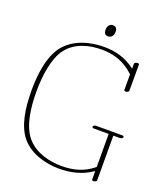

<svg xmlns="http://www.w3.org/2000/svg" viewBox="-146 -903 882 1014"><g transform="rotate(20 294.5 -396.0)"><path d="M284.7 -766.6C284.7 -754.4 287.1 -736.3 308.1 -736.3C327.1 -736.3 334 -750.5 335.9 -756.3C337.4 -760.7 338.4 -766.1 338.4 -771C338.4 -783.2 335.4 -800.8 314.5 -800.8C295.4 -800.8 289.1 -786.6 287.1 -780.8C285.6 -776.4 284.7 -771.5 284.7 -766.6ZM567.9 -264.6C567.9 -268.6 564 -271 558.1 -271H411.6C404.8 -271 397.5 -267.1 395.5 -262.2C393.6 -257.3 397.9 -253.4 404.8 -253.4H488.3L488.8 -67.9C434.1 -22 374.5 -8.8 310.5 -8.8C245.6 -8.8 162.6 -27.8 114.3 -85.9C66.9 -142.1 53.2 -236.8 53.2 -334.5C53.2 -427.2 67.9 -525.4 109.9 -580.1C156.7 -641.6 234.9 -659.7 303.7 -659.7C370.6 -659.7 431.6 -640.1 486.8 -587.9V-500.5C486.8 -496 490.7 -494.2 495.5 -494.2C503.2 -494.2 513.2 -498.9 513.2 -504.9V-651.4C513.2 -655.9 509.3 -657.7 504.5 -657.7C496.8 -657.7 486.8 -653 486.8 -647V-619.6C434.6 -660.2 376 -677.2 310.5 -677.2C235.8 -677.2 142.1 -656.2 87.4 -585C40.5 -523.4 26.9 -424.3 26.9 -330.6C26.9 -231.9 40.5 -135.3 90.8 -75.2C143.1 -13.2 231.9 8.8 303.7 8.8C366.7 8.8 431.2 -4.4 488.8 -44.9V2C488.8 6.5 492.7 8.3 497.6 8.3C505.2 8.3 515.1 3.7 515.1 -2V-69.8L514.6 -253.4H551.3C558.6 -253.4 567.9 -257.8 567.9 -264.6Z"/></g></svg>

Font: WireWyrm
Style: Light
Weight: 200
Version: Version 001.000